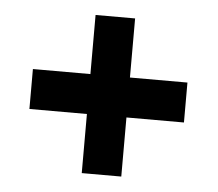

<svg xmlns="http://www.w3.org/2000/svg" viewBox="-38 -513 543 479"><g transform="rotate(5 233.5 -274.0)"><path d="M39 -224H183V-76H282V-224H426V-324H282V-472H183V-324H39Z"/></g></svg>

Font: Crazy Punk
Style: Regular
Weight: 400
Version: Version 1